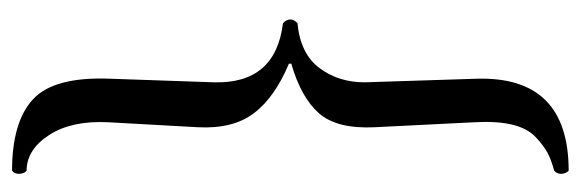

<svg xmlns="http://www.w3.org/2000/svg" viewBox="-341 -405 959 317"><g transform="rotate(-90 138.5 -246.5)"><path d="M95.2 58.1 86.9 -107.9Q84 -169.9 110.1 -199.5Q136.2 -229 191.9 -245.1V-249Q136.7 -272 110.4 -306.4Q84 -340.8 86.9 -398.9L95.2 -547.9Q98.1 -607.9 74 -645Q49.8 -682.1 15.1 -682.1Q10.3 -686 10 -694.1Q9.8 -702.1 15.1 -706.1Q96.2 -706.1 133.5 -671.1Q170.9 -636.2 167 -543L161.1 -373Q158.2 -271 258.8 -258.8Q271 -246.6 258.8 -234.9Q208 -230 184.6 -198.5Q161.1 -167 161.1 -124L167 60.1Q171.9 212.9 15.1 212.9Q10.3 208 10 200.9Q9.8 193.8 15.1 189Q33.2 184.1 44.7 178Q56.2 171.9 70.6 158.4Q85 145 91.1 120.1Q97.2 95.2 95.2 58.1Z"/></g></svg>

Font: Linux Libertine O
Style: Regular
Weight: 400
Designer: Philipp H. Poll
Foundry: Philipp H. Poll
Version: Version 5.3.0